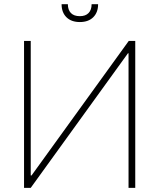

<svg xmlns="http://www.w3.org/2000/svg" viewBox="-20 -904 768 924"><path d="M127.9 -707V-59.6H131.8L599.6 -707H630.9V0H598.6V-647.5H595.7L127.9 0H95.7V-707ZM364.3 -797.9Q323.2 -797.9 299.8 -821Q276.4 -844.2 276.4 -883.8H306.6Q306.6 -856.4 321.3 -841.3Q335.9 -826.2 364.3 -826.2Q391.6 -826.2 406.2 -841.3Q420.9 -856.4 420.9 -883.8H452.1Q452.1 -844.2 428.7 -821Q405.3 -797.9 364.3 -797.9Z"/></svg>

Font: Pretendard Thin
Style: Regular
Weight: 100
Designer: Base glyphs from Inter by Rasmus Andersson; Hangeul glyphs from Noto Sans CJK(Source Han Sans) by Jang Soo-young and Kan
Foundry: Kil Hyung-jin
Version: Version 1.309